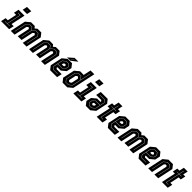

<svg xmlns="http://www.w3.org/2000/svg" viewBox="627 -2914 5078 5078"><g transform="rotate(45 3165.5 -375.0)"><path d="M182 -618.5 209.5 -750H370.5L343 -618.5ZM271.5 -676H278L283 -700H276.5ZM-9.5 0 20.5 -141.5H100.5L155 -398.5H75L105 -540H326L241.5 -141.5H321.5L291.5 0ZM67.5 -67H243L244.5 -74H156.5L241.5 -474H154L152.5 -467H233L149.5 -74H69Z M354 0 447 -437 572 -540H712L753 -489L815.5 -540H955.5L1036.5 -437L943.5 0H802L880.5 -368L856.5 -398.5H835L798 -368L726 -30H584.5L656.5 -368L632.5 -398.5H611L574 -368L495.5 0ZM435 -67H442L513 -401L594 -467.5H674L730 -397L666 -94.5H672.5L737 -397L823 -467.5H903L956 -401L885 -67H891.5L963 -403L907 -474.5H822L734.5 -402.5L678 -474.5H593L506.5 -403Z M1038.5 0 1131.5 -437 1256.5 -540H1396.5L1437.5 -489L1500 -540H1640L1721 -437L1628 0H1486.5L1565 -368L1541 -398.5H1519.5L1482.5 -368L1410.5 -30H1269L1341 -368L1317 -398.5H1295.5L1258.5 -368L1180 0ZM1119.5 -67H1126.5L1197.5 -401L1278.5 -467.5H1358.5L1414.5 -397L1350.5 -94.5H1357L1421.5 -397L1507.5 -467.5H1587.5L1640.5 -401L1569.5 -67H1576L1647.5 -403L1591.5 -474.5H1506.5L1419 -402.5L1362.5 -474.5H1277.5L1191 -403Z M2104.5 -540 2185.5 -437 2155 -294.5 2030.5 -191.5H1905.5L1901 -172L1925 -141.5H2115.5L2085.5 0H1826L1745 -103L1816 -437L1941 -540ZM2054.5 -474H1961L1872 -401L1815.5 -137L1870.5 -68H2035L2036.5 -75H1874.5L1823 -139L1848.5 -257H2017L2090 -317L2109 -406ZM2050.5 -467 2101.5 -404 2083.5 -319.5 2016.5 -264H1850L1878.5 -399L1962 -467ZM2005.5 -398.5H1980L1943 -368L1934.5 -328H2000.5L2026 -349L2030 -368ZM1903.5 -556 2053.5 -688H2197L2027 -556ZM2003 -590H2010L2084 -653H2076.5Z M2465.5 0H2291.5L2209.5 -103L2280.5 -437L2406 -540H2532L2540 -530.5L2586.5 -750H2728L2590.5 -103ZM2442.5 -64.5 2531.5 -137.5 2648 -685.5H2641L2578 -390L2511 -475H2420.5L2344 -412L2285.5 -137.5L2343.5 -64.5ZM2441 -71.5H2347L2292.5 -139.5L2350.5 -410L2421.5 -468H2507L2576 -381L2524.5 -139.5ZM2427 -141.5 2464 -172 2503.5 -358.5 2472 -399H2444.5L2407.5 -368L2366 -172L2390 -141.5Z M2885.5 -618.5 2913 -750H3074L3046.5 -618.5ZM2975 -676H2981.5L2986.5 -700H2980ZM2694 0 2724 -141.5H2804L2858.5 -398.5H2778.5L2808.5 -540H3029.5L2945 -141.5H3025L2995 0ZM2771 -67H2946.5L2948 -74H2860L2945 -474H2857.5L2856 -467H2936.5L2853 -74H2772.5Z M3160.5 0 3079.5 -103 3110 -245.5 3234.5 -348.5H3359.5L3364 -368L3340 -398.5H3149.5L3179.5 -540H3439L3520 -437L3449 -103L3324 0ZM3210.5 -66H3304L3393 -139L3449.5 -403L3394.5 -472H3230L3228.5 -465H3390.5L3442 -401L3416.5 -283H3248L3175 -223L3156 -134ZM3214.5 -73 3163.5 -136 3181.5 -220.5 3248.5 -276H3415L3386.5 -141L3303 -73ZM3259.5 -141.5H3285L3322 -172L3330.5 -212H3264.5L3239 -191L3235 -172Z M3567 0 3652 -399H3574.5L3604.5 -540H3682L3711 -677H3852.5L3823.5 -540H3901L3871 -399H3793.5L3738.5 -141.5H3812.5L3782.5 0ZM3649 -67.5H3735L3736.5 -74H3657.5L3741 -467.5H3823L3824.5 -474.5H3742.5L3772 -614.5H3765L3735.5 -474.5H3653.5L3652 -468H3734Z M4262.5 -540 4343.5 -437 4313 -294.5 4188.5 -191.5H4063.5L4059 -172L4083 -141.5H4273.5L4243.5 0H3984L3903 -103L3974 -437L4099 -540ZM4212.5 -474H4119L4030 -401L3973.5 -137L4028.5 -68H4193L4194.5 -75H4032.5L3981 -139L4006.5 -257H4175L4248 -317L4267 -406ZM4208.5 -467 4259.5 -404 4241.5 -319.5 4174.5 -264H4008L4036.5 -399L4120 -467ZM4163.5 -398.5H4138L4101 -368L4092.5 -328H4158.5L4184 -349L4188 -368Z M4345.5 0 4438.5 -437 4563.5 -540H4703.5L4744.5 -489L4807 -540H4947L5028 -437L4935 0H4793.5L4872 -368L4848 -398.5H4826.5L4789.5 -368L4717.5 -30H4576L4648 -368L4624 -398.5H4602.5L4565.5 -368L4487 0ZM4426.5 -67H4433.5L4504.5 -401L4585.5 -467.5H4665.5L4721.5 -397L4657.5 -94.5H4664L4728.5 -397L4814.5 -467.5H4894.5L4947.5 -401L4876.5 -67H4883L4954.5 -403L4898.5 -474.5H4813.5L4726 -402.5L4669.5 -474.5H4584.5L4498 -403Z M5411.5 -540 5492.5 -437 5462 -294.5 5337.5 -191.5H5212.5L5208 -172L5232 -141.5H5422.5L5392.5 0H5133L5052 -103L5123 -437L5248 -540ZM5361.5 -474H5268L5179 -401L5122.5 -137L5177.5 -68H5342L5343.5 -75H5181.5L5130 -139L5155.5 -257H5324L5397 -317L5416 -406ZM5357.5 -467 5408.5 -404 5390.5 -319.5 5323.5 -264H5157L5185.5 -399L5269 -467ZM5312.5 -398.5H5287L5250 -368L5241.5 -328H5307.5L5333 -349L5337 -368Z M5494.5 0 5587.5 -437 5712.5 -540H5879.5L5960.5 -437L5867.5 0H5726.5L5805 -368L5781 -398.5H5751L5714 -368L5635.5 0ZM5577 -67H5583.5L5654 -397.5L5738 -466.5H5825.5L5879.5 -398.5L5809 -67H5815.5L5886.5 -400.5L5829.5 -473.5H5737L5648 -399.5Z M6007.5 0 6092.5 -399H6015L6045 -540H6122.5L6151.5 -677H6293L6264 -540H6341.5L6311.5 -399H6234L6179 -141.5H6253L6223 0ZM6089.5 -67.5H6175.5L6177 -74H6098L6181.5 -467.5H6263.5L6265 -474.5H6183L6212.5 -614.5H6205.5L6176 -474.5H6094L6092.5 -468H6174.5Z"/></g></svg>

Font: Tourney Condensed ExtraBold
Style: Italic
Weight: 800
Width: 3
Italic angle: -12°
Designer: Tyler Finck
Foundry: Etcetera Type Co
Version: Version 1.010; ttfautohint (v1.8.3)